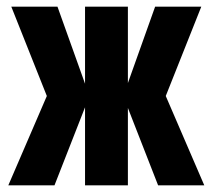

<svg xmlns="http://www.w3.org/2000/svg" viewBox="-20 -558 640 578"><path d="M5 0 121 -269 14 -538H153L236 -306V-538H365V-308L447 -538H586L479 -269L595 0H456L365 -233V0H236V-235L144 0Z"/></svg>

Font: Geist Mono ExtraBold
Style: Regular
Weight: 800
Monospace: yes
Designer: Basement.studio, Andrés Briganti, Mateo Zaragoza
Foundry: Basement.studio, Vercel, Andrés Briganti, Guido Ferreyra, Mateo Zaragoza
Version: Version 1.500; ttfautohint (v1.8.4.7-5d5b)